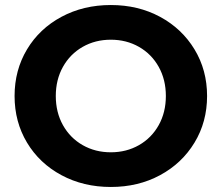

<svg xmlns="http://www.w3.org/2000/svg" viewBox="-20 -732 882 764"><path d="M38 -350Q38 -453 87.5 -535.5Q137 -618 224.5 -665Q312 -712 421 -712Q530 -712 617 -665Q704 -618 754 -535.5Q804 -453 804 -350Q804 -247 754 -164.5Q704 -82 617 -35Q530 12 421 12Q312 12 224.5 -35Q137 -82 87.5 -164.5Q38 -247 38 -350ZM640 -350Q640 -415 611.5 -466Q583 -517 533 -545.5Q483 -574 421 -574Q359 -574 309 -545.5Q259 -517 230.5 -466Q202 -415 202 -350Q202 -285 230.5 -234Q259 -183 309 -154.5Q359 -126 421 -126Q483 -126 533 -154.5Q583 -183 611.5 -234Q640 -285 640 -350Z"/></svg>

Font: mBank
Style: Bold
Weight: 700
Designer: Julieta Ulanovsky
Foundry: Julieta Ulanovsky
Version: Version 7.200